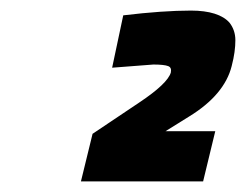

<svg xmlns="http://www.w3.org/2000/svg" viewBox="-20 -821 465 363"><path d="M192 -693C192 -693 270 -699 270 -699C270 -699 270 -699 270 -699C283 -699 293 -698 298 -696C303 -694 304 -690 303 -684C303 -684 303 -684 303 -684C299 -670 279 -651 243 -627C243 -627 155 -568 155 -568C155 -568 133 -478 133 -478C133 -478 364 -478 364 -478C364 -478 387 -573 387 -573C387 -573 293 -573 293 -573C293 -573 338 -601 338 -601C338 -601 338 -601 338 -601C382 -628 409 -660 418 -696C418 -696 418 -696 418 -696C423 -715 425 -731 425 -745C425 -758 421 -769 414 -778C414 -778 414 -778 414 -778C401 -793 376 -801 341 -801C306 -801 263 -798 213 -792C213 -792 192 -693 192 -693Z"/></svg>

Font: My Font
Style: Bold Italic
Weight: 500
Version: Version 0.001